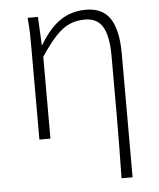

<svg xmlns="http://www.w3.org/2000/svg" viewBox="-53 -589 689 832"><g transform="rotate(-5 291.5 -172.5)"><path d="M442 198Q443 132 444 64.5Q445 -3 445 -70Q445 -137 445 -203Q445 -269 445 -334Q445 -418 421.5 -459.5Q398 -501 343 -501Q308 -501 278 -488.5Q248 -476 217.5 -444Q187 -412 150 -356V0H102V-396Q102 -428 101.5 -459Q101 -490 97 -530H142L148 -407H150Q194 -481 242.5 -512Q291 -543 351 -543Q424 -543 457 -492.5Q490 -442 490 -340V198Z"/></g></svg>

Font: Noto Sans KR ExtraLight
Style: Regular
Weight: 250
Designer: Ryoko NISHIZUKA  (kana, bopomofo & ideographs); Paul D. Hunt (Latin, Greek & Cyrillic); Sandoll Communications , Soo-you
Foundry: Adobe
Version: Version 2.004-H2;hotconv 1.0.118;makeotfexe 2.5.65603